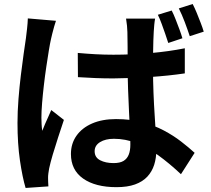

<svg xmlns="http://www.w3.org/2000/svg" viewBox="-20 -863 1040 945"><path d="M362.8 -602.5Q406.4 -598.5 449.8 -596.1Q493.2 -593.7 537.7 -593.7Q629.9 -593.7 720.9 -601.7Q811.9 -609.8 889.6 -625.4V-501.8Q810.9 -490.1 719.7 -484Q628.5 -477.9 537.9 -477.1Q494.3 -477.1 450.9 -478.7Q407.6 -480.3 363.6 -483.3ZM743.4 -771.4Q740.7 -757 739.2 -740.1Q737.7 -723.2 736.7 -706.8Q735.7 -690.7 734.8 -663.4Q733.9 -636.1 733.5 -602.6Q733.1 -569 733.1 -532.8Q733.1 -464.2 735.5 -404.9Q737.9 -345.6 741.3 -295.2Q744.7 -244.8 747.1 -202.5Q749.4 -160.1 749.4 -124.4Q749.4 -85.2 738.8 -51.7Q728.1 -18.3 705.1 6.5Q682 31.2 644.7 44.7Q607.4 58.2 553.4 58.2Q449.4 58.2 389.2 15.9Q329.1 -26.4 329.1 -105Q329.1 -156 356.3 -194.8Q383.6 -233.7 433.4 -255.3Q483.2 -276.9 550.9 -276.9Q621.7 -276.9 680 -261.6Q738.4 -246.2 785.8 -221.1Q833.2 -196 870.9 -166.8Q908.6 -137.7 938 -110.8L870.6 -5.6Q812.7 -59.9 758.6 -98.9Q704.4 -137.9 651 -158.9Q597.6 -179.9 540.8 -179.9Q498.9 -179.9 472.4 -163.5Q445.8 -147.1 445.8 -118.7Q445.8 -88.3 472.8 -74.3Q499.7 -60.3 538.9 -60.3Q570.2 -60.3 587.9 -70.9Q605.6 -81.6 613.6 -101.9Q621.6 -122.2 621.6 -151.4Q621.6 -177.1 619.6 -219.4Q617.6 -261.8 615 -313.6Q612.4 -365.3 610.4 -421.6Q608.4 -478 608.4 -532.3Q608.4 -589.3 608 -636.1Q607.6 -682.8 607 -705Q607 -716.7 605.1 -736.5Q603.1 -756.3 600.4 -771.4ZM255.4 -760.6Q251.8 -750.7 246.7 -732.8Q241.6 -714.9 237.3 -697.5Q233.1 -680.1 231.1 -671.1Q226.4 -650.7 220.5 -615.1Q214.6 -579.4 208 -534.9Q201.3 -490.4 196 -444Q190.6 -397.5 187.2 -355.8Q183.8 -314.1 183.8 -284.1Q183.8 -269.8 184.7 -252.1Q185.5 -234.4 188.1 -219.1Q194.7 -237 202.2 -253.7Q209.6 -270.5 217.5 -287.9Q225.5 -305.2 232.3 -321.4L294.5 -272.9Q280.6 -231.6 266 -186.6Q251.3 -141.7 239.5 -101.6Q227.7 -61.4 221.9 -34Q219.9 -24 218.1 -10Q216.3 3.9 216.6 12.4Q216.8 20.1 217 31.7Q217.2 43.2 218.2 54.4L106 62.1Q90.4 10 78.2 -72.8Q66.1 -155.6 66.1 -257.4Q66.1 -313.7 70.9 -374.9Q75.7 -436.1 82.7 -493.4Q89.6 -550.7 96.4 -598Q103.3 -645.3 107.5 -674.4Q110.3 -695.4 113.2 -722Q116.2 -748.6 117 -772.4ZM825.1 -811.2Q834.9 -792.1 844.5 -767.4Q854.2 -742.7 863.2 -718.4Q872.2 -694.1 877.8 -674.7L808.2 -651.5Q801.2 -673.5 792.8 -697.7Q784.4 -721.9 775.6 -745.9Q766.9 -770 756.9 -790.3ZM928.3 -843.3Q938.3 -824 948.4 -799.4Q958.4 -774.8 967.7 -750.7Q977 -726.7 982.8 -707.2L914 -684.9Q903.3 -717.3 889.3 -754.5Q875.3 -791.7 860.1 -821.6Z"/></svg>

Font: Noto Sans JP
Style: Regular
Weight: 100
Designer: Ryoko NISHIZUKA 西塚涼子 (kana, bopomofo & ideographs); Paul D. Hunt (Latin, Greek & Cyrillic); Sandoll Communications 산돌커뮤니
Foundry: Adobe
Version: Version 2.004;hotconv 1.0.118;makeotfexe 2.5.65603